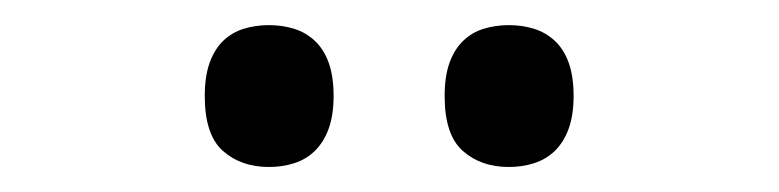

<svg xmlns="http://www.w3.org/2000/svg" viewBox="-20 -764 617 152"><path d="M142.1 -688Q142.1 -703.6 146 -714.4Q149.9 -725.1 156.7 -731.7Q163.6 -738.3 172.9 -741.2Q182.1 -744.1 192.9 -744.1Q203.6 -744.1 212.9 -741.2Q222.2 -738.3 229.2 -731.7Q236.3 -725.1 240.2 -714.4Q244.1 -703.6 244.1 -688Q244.1 -672.9 240.2 -662.1Q236.3 -651.4 229.2 -644.5Q222.2 -637.7 212.9 -634.8Q203.6 -631.8 192.9 -631.8Q170.9 -631.8 156.5 -644.5Q142.1 -657.2 142.1 -688ZM332 -688Q332 -703.6 335.9 -714.4Q339.8 -725.1 346.7 -731.7Q353.5 -738.3 362.8 -741.2Q372.1 -744.1 382.8 -744.1Q393.6 -744.1 402.8 -741.2Q412.1 -738.3 419.2 -731.7Q426.3 -725.1 430.2 -714.4Q434.1 -703.6 434.1 -688Q434.1 -672.9 430.2 -662.1Q426.3 -651.4 419.2 -644.5Q412.1 -637.7 402.8 -634.8Q393.6 -631.8 382.8 -631.8Q360.8 -631.8 346.4 -644.5Q332 -657.2 332 -688Z"/></svg>

Font: Noto Serif
Style: Regular
Weight: 400
Designer: Monotype Design team
Foundry: Monotype Imaging Inc.
Version: Version 1.02